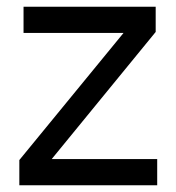

<svg xmlns="http://www.w3.org/2000/svg" viewBox="-20 -551 524 571"><path d="M132.5 -78H447.5V0H37.5V-75L349 -455L349.5 -453H50V-531H443V-456L133 -77Z"/></svg>

Font: Epilogue
Style: Regular
Weight: 400
Designer: Tyler Finck
Foundry: Etcetera Type Co
Version: Version 2.112